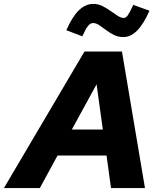

<svg xmlns="http://www.w3.org/2000/svg" viewBox="-74 -964 821 984"><path d="M-54 0 359 -700H551L669 0H495L472 -167H221L130 0ZM294 -300H453L421 -532ZM348 -778 266 -809Q296 -878 330 -911Q364 -944 404 -944Q429 -944 451 -933Q473 -922 492.5 -908Q512 -894 529 -883Q546 -872 560 -872Q571 -872 580.5 -885Q590 -898 609 -939L692 -909Q662 -841 629 -807.5Q596 -774 558 -774Q532 -774 510 -785Q488 -796 469.5 -810Q451 -824 434.5 -835Q418 -846 403 -846Q389 -846 377 -831Q365 -816 348 -778Z"/></svg>

Font: Red Hat Text VF
Style: Italic
Weight: 300
Italic angle: -12°
Designer: Pentagram, MCKL
Foundry: Pentagram, MCKL
Version: Version 1.023